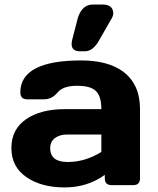

<svg xmlns="http://www.w3.org/2000/svg" viewBox="-20 -809 692 839"><path d="M261.2 -332H422.9Q422.9 -390.1 397.9 -412.1Q376 -434.1 315.7 -434.1Q255.4 -434.1 231.2 -404.5Q207 -375 171.9 -375H99.1Q69.3 -375 68.8 -404.8Q68.8 -544.9 335 -544.9Q451.2 -544.9 518.1 -496.1Q592.3 -439.9 591.8 -332V-29.8Q591.8 0 562 0H467.8Q438 0 438 -29.8V-44.9Q361.8 10.3 261 10Q160.2 9.8 95 -35.2Q29.8 -80.1 29.8 -162.1Q29.8 -244.1 94 -288.1Q158.2 -332 261.2 -332ZM199.2 -162.1Q199.2 -101.1 275.6 -101.1Q352.1 -101.1 422.9 -145V-221.2H272.9Q239.7 -221.2 217.8 -204.1Q199.2 -188 199.2 -162.1ZM296.9 -641.1 320.8 -732.9Q339.8 -789.1 384.8 -789.1H429.2Q461.4 -789.1 471.2 -768.6Q475.1 -760.7 474.9 -749.5Q474.6 -738.3 464.8 -723.1L412.1 -630.9Q385.3 -585 352.1 -585H329.1Q293 -585 293 -616.7Q293 -627 296.9 -641.1Z"/></svg>

Font: Days One
Style: Regular
Weight: 400
Designer: Alexander Kalachev, Alexey Maslov, Jovanny Lemonad
Foundry: Alexander Kalachev, Alexey Maslov, Jovanny Lemonad
Version: Version 1.002